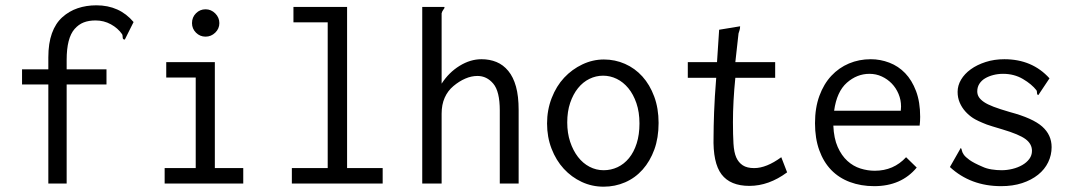

<svg xmlns="http://www.w3.org/2000/svg" viewBox="-20 -691 4040 723"><path d="M343 -671Q430 -671 483 -608L450 -542Q442 -542 442 -550Q442 -558 440 -562Q424 -585 397.5 -599.5Q371 -614 340 -614Q314 -614 295 -606.5Q276 -599 261 -582Q246 -565 238.5 -536Q231 -507 231 -465V-430H381V-373H231V0H162V-373H63V-430H162V-475Q162 -528 175.5 -565.5Q189 -603 214.5 -626Q240 -649 272.5 -660Q305 -671 343 -671Z M606 -457H789V-58H896V0H600V-58H717V-399H606ZM718 -641Q733 -656 754 -656Q775 -656 790.5 -640.5Q806 -625 806 -604Q806 -583 790.5 -568Q775 -553 754 -553Q733 -553 718 -568Q703 -583 703 -604Q703 -626 718 -641Z M1085 -665H1287V-58H1421V0H1079V-58H1214V-607H1085Z M1570 0V-665H1653Q1653 -664 1653.5 -664Q1654 -664 1654 -663Q1654 -660 1649.5 -654.5Q1645 -649 1643 -641V-376Q1670 -418 1710.5 -443Q1751 -468 1793 -468Q1824 -468 1849.5 -457.5Q1875 -447 1894 -424Q1913 -401 1923 -365Q1933 -329 1933 -277V0H1862V-275Q1862 -347 1837.5 -376Q1813 -405 1778 -405Q1755 -405 1732 -395Q1709 -385 1687.5 -367Q1666 -349 1654.5 -323Q1643 -297 1643 -263V0Z M2254 -467Q2296 -467 2333.5 -450.5Q2371 -434 2399 -403Q2427 -372 2443.5 -327.5Q2460 -283 2460 -228Q2460 -172 2444 -128Q2428 -84 2400 -52.5Q2372 -21 2334 -4.5Q2296 12 2253 12Q2209 12 2170.5 -6Q2132 -24 2103 -55.5Q2074 -87 2057 -131Q2040 -175 2040 -226Q2040 -277 2057.5 -322Q2075 -367 2104.5 -398.5Q2134 -430 2173 -448.5Q2212 -467 2254 -467ZM2388 -226Q2388 -269 2376.5 -302.5Q2365 -336 2346 -359Q2327 -382 2302.5 -394Q2278 -406 2251 -406Q2224 -406 2199.5 -394Q2175 -382 2156.5 -359Q2138 -336 2127 -303.5Q2116 -271 2116 -230Q2116 -190 2127 -157Q2138 -124 2156.5 -100Q2175 -76 2200 -63Q2225 -50 2253 -50Q2281 -50 2305.5 -61.5Q2330 -73 2348.5 -95.5Q2367 -118 2377.5 -151Q2388 -184 2388 -226Z M2688 -579 2767 -592Q2767 -583 2764.5 -576Q2762 -569 2761 -565L2749 -457H2899V-398H2749Q2740 -309 2740 -231Q2740 -183 2742 -150Q2744 -117 2752.5 -98Q2761 -79 2777 -68.5Q2793 -58 2820 -58Q2866 -58 2922 -99L2944 -42Q2875 9 2802 9Q2730 9 2697 -34.5Q2664 -78 2667 -176Q2667 -212 2669 -268Q2671 -324 2677 -398H2570V-457H2680Z M3259 -468Q3295 -468 3329 -455Q3363 -442 3388.5 -415.5Q3414 -389 3429.5 -348Q3445 -307 3445 -251Q3445 -243 3444.5 -234.5Q3444 -226 3443 -218H3118Q3120 -170 3134.5 -137.5Q3149 -105 3171 -85Q3193 -65 3220 -56.5Q3247 -48 3274 -48Q3345 -48 3392 -99L3432 -60Q3374 10 3272 10Q3222 10 3180.5 -5.5Q3139 -21 3110 -51Q3081 -81 3065 -125.5Q3049 -170 3049 -227Q3049 -285 3065.5 -330Q3082 -375 3110.5 -405.5Q3139 -436 3177 -452Q3215 -468 3259 -468ZM3121 -274H3372Q3372 -278 3372.5 -281.5Q3373 -285 3373 -290Q3373 -315 3363.5 -337.5Q3354 -360 3338 -376.5Q3322 -393 3300.5 -403Q3279 -413 3254 -413Q3207 -413 3169 -379.5Q3131 -346 3121 -274Z M3932 -396 3890 -333Q3885 -334 3885 -341Q3885 -348 3883 -351Q3865 -374 3832 -393.5Q3799 -413 3757 -413Q3738 -413 3720.5 -408.5Q3703 -404 3689.5 -396Q3676 -388 3668 -375.5Q3660 -363 3660 -347Q3660 -335 3666 -325.5Q3672 -316 3685 -307Q3698 -298 3721.5 -289Q3745 -280 3783 -269Q3869 -246 3904.5 -214.5Q3940 -183 3940 -137Q3940 -107 3927 -80Q3914 -53 3889 -33Q3864 -13 3829 -1.5Q3794 10 3750 10Q3635 10 3557 -62L3598 -134Q3601 -131 3602 -124.5Q3603 -118 3609 -109Q3615 -100 3631 -88.5Q3647 -77 3680 -63Q3695 -56 3714 -53Q3733 -50 3752 -50Q3772 -50 3792.5 -55Q3813 -60 3829.5 -69.5Q3846 -79 3856 -92.5Q3866 -106 3866 -123Q3866 -149 3842 -167Q3818 -185 3754 -204Q3710 -217 3696 -222Q3660 -236 3644 -246.5Q3628 -257 3615 -271.5Q3602 -286 3594 -304.5Q3586 -323 3586 -345Q3586 -369 3599 -391Q3612 -413 3635.5 -430Q3659 -447 3691.5 -457.5Q3724 -468 3762 -468Q3867 -468 3932 -396Z"/></svg>

Font: Inconsolata
Style: Regular
Weight: 400
Designer: Raph Levien, Kirill Tkachev
Foundry: Cyreal
Version: Version 1.013